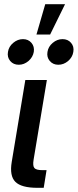

<svg xmlns="http://www.w3.org/2000/svg" viewBox="-20 -898 372 918"><path d="M159.2 0Q82 0 53.5 -28.6Q24.9 -57.1 36.1 -124L101.1 -515.6H204.1L140.6 -134.3Q135.7 -104.5 144.5 -94.5Q153.3 -84.5 182.6 -84.5H202.6L189 0ZM69.8 -588.4Q43.9 -588.4 28.8 -606.4Q13.7 -624.5 18.1 -649.9Q22 -675.3 43.2 -693.1Q64.5 -710.9 89.8 -710.9Q115.2 -710.9 130.4 -693.1Q145.5 -675.3 141.6 -649.9Q137.2 -624.5 116.2 -606.4Q95.2 -588.4 69.8 -588.4ZM258.8 -588.4Q233.4 -588.4 218 -606.4Q202.6 -624.5 207 -649.9Q210.9 -675.3 232.2 -693.1Q253.4 -710.9 278.8 -710.9Q304.7 -710.9 319.8 -693.1Q335 -675.3 330.6 -649.9Q326.7 -624.5 305.7 -606.4Q284.7 -588.4 258.8 -588.4ZM154.3 -732.9 196.3 -877.9H291L219.7 -732.9Z"/></svg>

Font: Inter Display Medium
Style: Italic
Weight: 500
Italic angle: -9.39999°
Designer: Rasmus Andersson
Foundry: rsms
Version: Version 4.000;git-a52131595